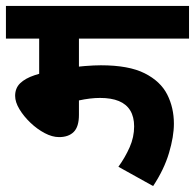

<svg xmlns="http://www.w3.org/2000/svg" viewBox="-20 -642 657 647"><path d="M246 -512V-255Q246 -215 228.5 -197.5Q211 -180 179 -180Q156 -180 130.5 -193.5Q105 -207 82.5 -228.5Q60 -250 45.5 -274Q31 -298 31 -319Q31 -345 48 -361.5Q65 -378 96.5 -388.5Q128 -399 171 -407L202 -410Q234 -417 266 -419.5Q298 -422 320 -422Q414 -422 467.5 -395Q521 -368 543.5 -323.5Q566 -279 566 -225Q566 -182 549.5 -126.5Q533 -71 496 -15L379 -80Q402 -112 417 -146Q432 -180 432 -216Q432 -248 419 -269.5Q406 -291 380.5 -301.5Q355 -312 317 -312Q285 -312 245.5 -303.5Q206 -295 174 -281L112 -365V-512H0V-622H617V-512Z"/></svg>

Font: Noto Sans Devanagari
Style: Regular
Weight: 400
Designer: Jelle Bosma - Monotype Design Team
Foundry: Monotype Imaging Inc.
Version: Version 2.003